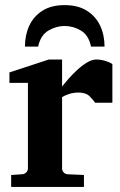

<svg xmlns="http://www.w3.org/2000/svg" viewBox="-20 -734 472 755"><path d="M421.9 -330.1H354Q347.7 -339.8 332.8 -355Q317.9 -370.1 289.1 -370.1Q268.1 -370.1 250.5 -364Q232.9 -357.9 224.1 -352.1V-71.8Q224.1 -63 230.2 -56.2Q236.3 -49.3 246.1 -48.8L310.1 -45.9V1H23.9V-45.9L67.9 -48.8Q77.1 -49.8 83.5 -56.4Q89.8 -63 89.8 -71.8V-408.2H17.1V-449.2L171.9 -500H224.1V-394Q233.4 -405.8 249 -423.6Q264.6 -441.4 283.7 -459Q302.7 -476.6 322.3 -488.3Q341.8 -500 358.9 -500Q376 -500 394.5 -494.4Q413.1 -488.8 421.9 -481.9ZM391.1 -550.8H337.9Q328.6 -595.7 298.3 -613.8Q268.1 -631.8 233.9 -631.8Q201.2 -631.8 170.4 -613.8Q139.6 -595.7 129.9 -550.8H78.1Q78.1 -596.2 95.2 -633.1Q112.3 -669.9 147 -691.9Q181.6 -713.9 233.9 -713.9Q286.6 -713.9 321.5 -691.9Q356.4 -669.9 373.8 -633.1Q391.1 -596.2 391.1 -550.8Z"/></svg>

Font: Charis
Style: Bold
Weight: 700
Designer: Walt Agee, Miriam Martin, Annie Olsen, Victor Gaultney, Lorna Priest, Alan Ward, Bob Hallissy, Martin Hosken, Sharon Cor
Foundry: SIL Global
Version: Version 7.000